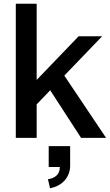

<svg xmlns="http://www.w3.org/2000/svg" viewBox="-20 -733 584 1021"><path d="M64 0H175V-178L247 -253L411 0H544L322 -331L523 -540H398L175 -308V-713H64ZM235 220 246 268C311 256 353 209 353 148V44H239V155H298V158C298 192 274 215 235 220Z"/></svg>

Font: Ronzino Medium
Style: Regular
Weight: 500
Designer: Nunzio Mazzaferro
Foundry: Collletttivo
Version: Version 1.000;Glyphs 3.3 (3337)